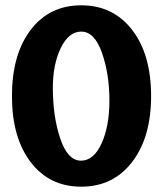

<svg xmlns="http://www.w3.org/2000/svg" viewBox="-20 -693 614 723"><path d="M25 -331Q25 -488 95.5 -580.5Q166 -673 286 -673Q406 -673 477.5 -580.5Q549 -488 549 -331Q549 -176 477.5 -83Q406 10 286 10Q166 10 95.5 -82.5Q25 -175 25 -331ZM392 -314Q392 -414 364 -494Q336 -574 286 -574Q239 -574 209 -512.5Q179 -451 179 -362Q179 -254 207 -171Q235 -88 285 -88Q333 -88 362.5 -153Q392 -218 392 -314Z"/></svg>

Font: Overlock Black
Style: Regular
Weight: 900
Designer: Dario Muhafara
Foundry: Dario Manuel Muhafara
Version: Version 1.002